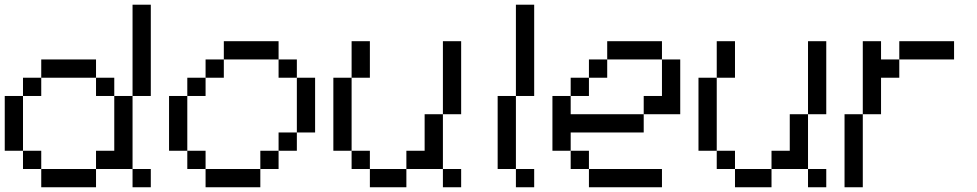

<svg xmlns="http://www.w3.org/2000/svg" viewBox="-20 -789 4117 809"><path d="M153.8 0V-76.9H384.6V0ZM538.5 0V-76.9H615.4V0ZM76.9 -76.9V-153.8H153.8V-76.9ZM0 -153.8V-384.6H76.9V-153.8ZM384.6 -76.9V-153.8H461.5V-384.6H538.5V-76.9ZM76.9 -384.6V-461.5H153.8V-384.6ZM384.6 -384.6V-461.5H461.5V-384.6ZM153.8 -461.5V-538.5H384.6V-461.5ZM538.5 -384.6V-769.2H615.4V-384.6Z M846.2 0V-76.9H1076.9V0ZM769.2 -76.9V-153.8H846.2V-76.9ZM1076.9 -76.9V-153.8H1153.8V-76.9ZM1153.8 -153.8V-230.8H1230.8V-153.8ZM692.3 -153.8V-384.6H769.2V-153.8ZM769.2 -384.6V-461.5H846.2V-384.6ZM1230.8 -230.8V-461.5H1307.7V-230.8ZM846.2 -461.5V-538.5H923.1V-461.5ZM1153.8 -461.5V-538.5H1230.8V-461.5ZM923.1 -538.5V-615.4H1153.8V-538.5Z M1538.5 0V-76.9H1692.3V0ZM1846.2 0V-76.9H1923.1V0ZM1461.5 -76.9V-153.8H1538.5V-76.9ZM1692.3 -76.9V-153.8H1769.2V-307.7H1846.2V-76.9ZM1384.6 -153.8V-461.5H1461.5V-153.8ZM1461.5 -461.5V-615.4H1538.5V-461.5ZM1846.2 -307.7V-615.4H1923.1V-307.7Z M2153.8 0V-76.9H2230.8V0ZM2076.9 -76.9V-384.6H2153.8V-76.9ZM2153.8 -384.6V-769.2H2230.8V-384.6Z M2461.5 0V-76.9H2769.2V0ZM2384.6 -76.9V-153.8H2461.5V-76.9ZM2307.7 -153.8V-384.6H2384.6V-307.7H2692.3V-230.8H2384.6V-153.8ZM2384.6 -384.6V-461.5H2461.5V-384.6ZM2461.5 -461.5V-538.5H2538.5V-461.5ZM2692.3 -307.7V-384.6H2769.2V-538.5H2846.2V-307.7ZM2538.5 -538.5V-615.4H2769.2V-538.5Z M3076.9 0V-76.9H3230.8V0ZM3384.6 0V-76.9H3461.5V0ZM3000 -76.9V-153.8H3076.9V-76.9ZM3230.8 -76.9V-153.8H3307.7V-307.7H3384.6V-76.9ZM2923.1 -153.8V-461.5H3000V-153.8ZM3000 -461.5V-615.4H3076.9V-461.5ZM3384.6 -307.7V-615.4H3461.5V-307.7Z M3538.5 0V-307.7H3615.4V0ZM3615.4 -307.7V-615.4H3692.3V-538.5H3769.2V-461.5H3692.3V-307.7ZM3769.2 -538.5V-615.4H4000V-538.5Z"/></svg>

Font: Mintsoda - Lime Green 13x16
Style: Regular
Weight: 400
Designer: Mintsoda-15
Version: Version 1.0